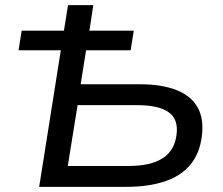

<svg xmlns="http://www.w3.org/2000/svg" viewBox="-20 -725 865 745"><path d="M132 0 216 -530H52L64 -606H228L244 -705H342L327 -606H499L487 -530H314L293 -398H523Q608 -398 665 -375.5Q722 -353 747 -308Q772 -263 763 -195Q754 -127 717 -84Q680 -41 617.5 -20.5Q555 0 470 0ZM243 -81H479Q564 -81 610.5 -110.5Q657 -140 665 -202Q673 -262 634.5 -289.5Q596 -317 513 -317H281Z"/></svg>

Font: Nunito Sans 10pt SemiExpanded Medium
Style: Italic
Weight: 500
Width: 6
Italic angle: -9°
Designer: Vernon Adams
Foundry: Vernon Adams
Version: Version 3.101;gftools[0.9.27]